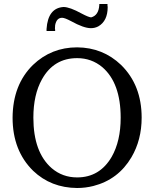

<svg xmlns="http://www.w3.org/2000/svg" viewBox="-20 -925 771 961"><path d="M43 -336Q44 -501 145 -600Q237 -688 366 -688Q495 -687 586 -600Q689 -499 689 -336Q689 -225 638 -138Q572 -26 447 6Q407 16 366 16Q235 15 146 -70Q43 -171 43 -336ZM147 -336Q147 -163 239 -83Q293 -37 366 -37Q479 -37 539 -140Q584 -219 584 -336Q584 -510 492 -589Q438 -634 366 -634Q249 -634 190 -528Q147 -451 147 -336ZM213 -770Q213 -770 213 -780Q220 -885 298 -890Q329 -890 389 -857Q423 -839 436 -838Q474 -848 477 -900V-905H518Q518 -903 518 -897Q518 -892 519 -890Q519 -820 472 -793Q455 -784 435 -784Q399 -784 336 -819Q304 -836 291 -836Q263 -836 256 -799Q255 -790 255 -782Q256 -780 256 -776Q256 -772 256 -770Z"/></svg>

Font: Khartiya
Style: Regular
Weight: 500
Version: Version 1.0.1